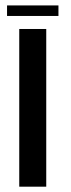

<svg xmlns="http://www.w3.org/2000/svg" viewBox="-20 -702 266 722"><path d="M6.5 -642H199.8V-681.6H6.5ZM52.4 0H153.9V-593H52.4Z"/></svg>

Font: Anybody Thin
Style: Regular
Weight: 100
Designer: Tyler Finck
Foundry: Etcetera Type Company
Version: Version 1.114;gftools[0.9.25]